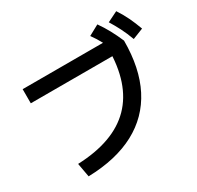

<svg xmlns="http://www.w3.org/2000/svg" viewBox="-184 -1072 1369 1331"><g transform="rotate(-30 500.0 -407.0)"><path d="M141 -70Q432 -81 577 -228.5Q722 -376 722 -660L781 -598H67V-711H802L844 -651Q844 -431 766 -279Q688 -127 536 -46Q384 35 161 41ZM757 -612Q733 -668 710 -711.5Q687 -755 657 -796L740 -841Q771 -797 796 -751Q821 -705 844 -651ZM908 -627Q887 -684 864.5 -728Q842 -772 816 -814L899 -855Q929 -810 951.5 -763Q974 -716 994 -661Z"/></g></svg>

Font: M PLUS 2 Thin SemiBold
Style: Regular
Weight: 600
Version: Version 1.001